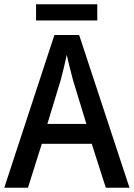

<svg xmlns="http://www.w3.org/2000/svg" viewBox="-20 -880 628 900"><path d="M436 -860H149V-784H436ZM476 0H587L351 -716H235L0 0H111L176 -206H410ZM322 -505 385 -299H202L265 -506C273 -537 285 -584 293 -623C299 -593 315 -533 322 -505Z"/></svg>

Font: Noto Sans Devanagari SemiCondensed Medium
Style: Regular
Weight: 500
Width: 4
Designer: Jelle Bosma - Monotype Design Team
Foundry: Monotype Imaging Inc.
Version: Version 2.004